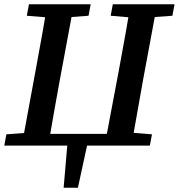

<svg xmlns="http://www.w3.org/2000/svg" viewBox="-24 -684 840 902"><path d="M496 -610 506 -664H796L786 -610L703 -604L648 -308Q637 -246 626 -184Q615 -122 604 -60L690 -53L680 0H385L342 198H275L292 0H-4L6 -53L89 -59L144 -357Q155 -419 166.5 -480.5Q178 -542 188 -603L102 -610L112 -664H402L392 -610L312 -604L257 -308Q245 -244 234 -181Q223 -118 212 -55H478L535 -357Q546 -419 557.5 -480.5Q569 -542 579 -603Z"/></svg>

Font: Source Serif 4 SmText Semibold
Style: Italic
Weight: 600
Italic angle: -12°
Designer: Frank Grießhammer
Foundry: Adobe
Version: Version 4.005;hotconv 1.1.0;makeotfexe 2.6.0